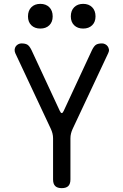

<svg xmlns="http://www.w3.org/2000/svg" viewBox="-20 -965 640 995"><path d="M300 10Q277 10 266 -1Q255 -12 255 -35V-248Q255 -261 252 -273Q249 -285 244 -296L59 -690Q55 -700 56 -709Q57 -718 62 -725Q67 -732 75 -736Q83 -740 91 -740Q110 -740 121 -734Q132 -728 143 -706L290 -390Q295 -379 300 -379Q305 -379 310 -390L457 -706Q468 -728 479 -734Q490 -740 509 -740Q517 -740 525 -736Q533 -732 538 -725Q543 -718 544.5 -709Q546 -700 541 -690L356 -296Q351 -285 348 -273Q345 -261 345 -248V-35Q345 -12 334 -1Q323 10 300 10ZM411 -817Q382 -817 364.5 -834Q347 -851 347 -880Q347 -910 364.5 -927.5Q382 -945 411 -945Q440 -945 457.5 -927.5Q475 -910 475 -880Q475 -851 457.5 -834Q440 -817 411 -817ZM189 -817Q160 -817 142.5 -834Q125 -851 125 -880Q125 -910 142.5 -927.5Q160 -945 189 -945Q218 -945 235.5 -927.5Q253 -910 253 -880Q253 -851 235.5 -834Q218 -817 189 -817Z"/></svg>

Font: Maple Mono NL
Style: Regular
Weight: 400
Monospace: yes
Designer: subframe7536
Version: Version 7.000